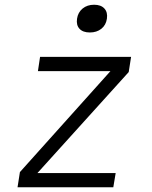

<svg xmlns="http://www.w3.org/2000/svg" viewBox="-20 -790 640 810"><path d="M54 0 64 -64 446 -490H140L149 -550H533L523 -486L138 -60H468L458 0ZM359 -653Q330 -653 315.5 -668.5Q301 -684 305 -711Q309 -738 328.5 -754Q348 -770 377 -770Q406 -770 420.5 -754Q435 -738 431 -711Q427 -684 407.5 -668.5Q388 -653 359 -653Z"/></svg>

Font: NKDuy Mono ExtraLight
Style: Italic
Weight: 200
Italic angle: -9°
Monospace: yes
Designer: NKDuy
Foundry: NKDuy
Version: Version 2.251; ttfautohint (v1.8.4.7-5d5b)